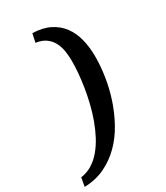

<svg xmlns="http://www.w3.org/2000/svg" viewBox="-258 -805 893 1035"><g transform="rotate(-30 188.0 -287.5)"><path d="M353 -439Q353 -379.9 343 -314.5Q333 -249 311.8 -185.1Q290.5 -121.1 258.3 -62.7Q226.1 -4.4 181.4 40.5Q136.7 85.4 79.6 112.8Q22.5 140.1 -47.9 142.1L-38.1 87.9Q0 83 31.7 63.2Q63.5 43.5 89.4 12.9Q115.2 -17.6 136 -56.9Q156.7 -96.2 172.6 -139.9Q188.5 -183.6 199.7 -229.7Q210.9 -275.9 218 -320.3Q225.1 -364.7 228.5 -405.5Q231.9 -446.3 231.9 -479Q231.9 -511.7 227.1 -542.7Q222.2 -573.7 208.7 -598.9Q195.3 -624 171.6 -641.1Q147.9 -658.2 110.8 -663.1L122.1 -716.8Q184.6 -714.8 228.5 -692.9Q272.5 -670.9 300 -633.8Q327.6 -596.7 340.3 -546.6Q353 -496.6 353 -439Z"/></g></svg>

Font: Charis SIL Am
Style: Bold Italic
Weight: 700
Italic angle: -11°
Foundry: SIL International
Version: Version 5.000